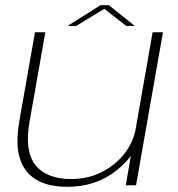

<svg xmlns="http://www.w3.org/2000/svg" viewBox="-20 -715 686 741"><path d="M465.5 0 485 -113.5Q463 -83 427.5 -55.5Q348.5 6 240 6Q128 6 80.2 -57Q32.5 -120 54 -244L115 -590.5H155L94 -245Q74 -131.5 117 -77.8Q160 -24 255 -24Q348 -24 419 -80.5Q483.5 -132 502 -208.5L569 -590.5H609L505 0ZM241 -615 368 -695H400L500 -615H467L382.5 -681L274.5 -615Z"/></svg>

Font: Anybody ExtraExpanded ExtraLight
Style: Italic
Weight: 200
Width: 8
Italic angle: -10°
Designer: Tyler Finck
Foundry: Etcetera Type Company
Version: Version 1.010; ttfautohint (v1.8.3) -l 8 -r 50 -G 200 -x 14 